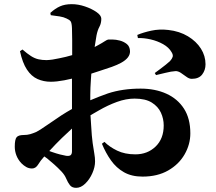

<svg xmlns="http://www.w3.org/2000/svg" viewBox="-20 -823 1040 923"><path d="M665 26Q613 26 576 5Q539 -16 513.5 -52Q488 -88 470 -132L482 -141Q506 -117 543 -99Q580 -81 631 -81Q689 -81 728 -118.5Q767 -156 767 -220Q767 -252 753.5 -281.5Q740 -311 709.5 -330Q679 -349 627 -349Q586 -349 542 -333Q498 -317 455 -292Q435 -281 415 -269Q416 -243 418 -222Q421 -167 425.5 -135Q430 -103 433.5 -84Q437 -65 437 -47Q437 -20 424 9.5Q411 39 390 59.5Q369 80 346 80Q326 80 316 67Q306 54 298.5 36Q291 18 276 2Q258 -17 240.5 -32.5Q223 -48 207 -61Q200 -66 193 -71Q174 -50 164 -33Q152 -13 134 -13Q119 -13 106.5 -20Q94 -27 83 -38Q67 -55 59 -75.5Q51 -96 51 -118Q51 -153 60 -163.5Q69 -174 94 -174Q111 -174 125 -178Q139 -182 155 -189Q171 -197 203 -219.5Q235 -242 276 -269Q301 -285 326 -299V-389Q326 -412 326 -445Q308 -441 289 -437Q252 -430 224 -430Q190 -430 160.5 -443Q131 -456 109.5 -488.5Q88 -521 76 -577L88 -585Q111 -565 129 -553.5Q147 -542 165 -538Q183 -534 204 -534Q231 -535 266 -543Q297 -549 327 -558V-629Q327 -667 326 -687Q325 -713 319.5 -720.5Q314 -728 300 -734Q286 -741 267 -744Q248 -747 224 -750L222 -761Q245 -782 268.5 -792.5Q292 -803 325 -803Q356 -803 388.5 -792Q421 -781 444 -765Q467 -749 467 -733Q467 -711 458 -694.5Q449 -678 444 -653Q440 -631 435 -597Q443 -601 450 -605Q472 -617 484 -625Q496 -633 501 -633H521Q537 -633 556 -628Q575 -623 589.5 -611.5Q604 -600 605 -577Q606 -545 562 -521Q544 -511 517.5 -501.5Q491 -492 462 -483Q440 -476 419 -469Q418 -454 417 -440Q414 -399 414 -366Q414 -353 414 -341Q456 -359 499 -374Q569 -397 656 -397Q726 -397 780 -372.5Q834 -348 864.5 -300.5Q895 -253 895 -182Q895 -129 867.5 -81Q840 -33 788.5 -3.5Q737 26 665 26ZM902 -444Q889 -444 876 -454L849 -473Q835 -482 823 -481Q804 -480 776 -473Q748 -466 730 -462L724 -472Q734 -479 748.5 -490Q763 -501 777 -512Q791 -523 797 -529Q807 -540 810 -549.5Q813 -559 805 -572Q792 -595 764.5 -610.5Q737 -626 704.5 -633.5Q672 -641 643 -640L640 -655Q668 -667 707 -675.5Q746 -684 789 -679Q843 -673 883.5 -648.5Q924 -624 946 -589Q968 -554 968 -514Q968 -486 952 -465Q936 -444 902 -444ZM217 -97Q224 -94 231 -92Q251 -85 268.5 -80.5Q286 -76 298 -74Q314 -72 320 -77.5Q326 -83 326 -96V-205Q318 -198 310 -190Q277 -160 248 -130Q231 -112 217 -97Z"/></svg>

Font: Noto Serif HK ExtraLight Black
Style: Regular
Weight: 900
Version: Version 2.002-H1;hotconv 1.1.0;makeotfexe 2.6.0